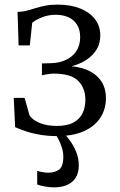

<svg xmlns="http://www.w3.org/2000/svg" viewBox="-20 -579 521 831"><path d="M227 10Q186 10 151.8 4Q117.5 -2 90.8 -11.2Q64 -20.5 45.5 -28.5L39.5 -155.5H86.5L107.5 -80.5Q120 -60 151.2 -47Q182.5 -34 227 -34Q270 -34 297 -48.2Q324 -62.5 336.8 -88Q349.5 -113.5 349.5 -147Q349.5 -198 318.2 -229.2Q287 -260.5 211.5 -260.5Q205.5 -260.5 194.8 -259.2Q184 -258 174.5 -256Q165 -254 161.5 -253V-304.5L201 -305.5Q238 -306.5 266.2 -320Q294.5 -333.5 310.8 -358.5Q327 -383.5 327 -418Q327 -451 313.2 -472.5Q299.5 -494 276 -504.5Q252.5 -515 221.5 -515Q189 -515 162 -504.2Q135 -493.5 119.5 -480.5L109 -382.5H60.5L56 -527.5Q78.5 -528 96.8 -533Q115 -538 133.5 -543.8Q152 -549.5 175 -554.2Q198 -559 230 -559Q285.5 -559 326.8 -542.5Q368 -526 391 -496.2Q414 -466.5 414 -426.5Q414 -386 392.5 -356.5Q371 -327 335.5 -309.2Q300 -291.5 258 -285.5L261.5 -293.5Q315 -293.5 354.8 -277.2Q394.5 -261 416.5 -230Q438.5 -199 438.5 -154Q438.5 -107 414.5 -69.8Q390.5 -32.5 343.2 -11.2Q296 10 227 10ZM213.5 232Q194.5 232 174.2 228.2Q154 224.5 141 219.5V160.5Q151.5 164 165.8 166.2Q180 168.5 188 168.5Q216.5 168.5 235.2 155.5Q254 142.5 254 99Q254 79 247.5 59Q241 39 232.8 23.2Q224.5 7.5 219.5 0L241 -6L258 0Q268.5 10 283.5 30.5Q298.5 51 309.8 78.5Q321 106 321 136.5Q321 169.5 307.2 190.8Q293.5 212 269.2 222Q245 232 213.5 232Z"/></svg>

Font: Merriweather 36pt Light
Style: Regular
Weight: 300
Designer: Eben Sorkin
Foundry: Eben Sorkin
Version: Version 2.100